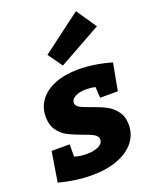

<svg xmlns="http://www.w3.org/2000/svg" viewBox="-162 -939 830 1041"><g transform="rotate(-20 253.0 -419.0)"><path d="M226 -389Q226 -371 245.5 -360Q265 -349 306 -335Q355 -318 387 -301.5Q419 -285 442.5 -254Q466 -223 466 -176Q466 -120 432 -77Q398 -34 334.5 -10Q271 14 185 14Q94 14 -4 -12L24 -185H128V-114Q161 -104 197 -104Q240 -104 266.5 -117Q293 -130 293 -153Q293 -172 274 -183.5Q255 -195 212 -210Q165 -227 133.5 -243Q102 -259 79.5 -290Q57 -321 57 -369Q57 -424 88 -465Q119 -506 176 -528.5Q233 -551 310 -551Q401 -551 501 -522L472 -366H370L366 -429Q341 -435 313 -435Q275 -435 250.5 -422Q226 -409 226 -389ZM486 -736 240 -599 181 -682 407 -852Z"/></g></svg>

Font: Bitter Pro ExtraBold
Style: Italic
Weight: 800
Italic angle: -9°
Designer: Sol Matas, and Bitter project Authors
Foundry: Sol Matas
Version: Version 1.010